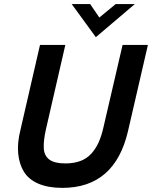

<svg xmlns="http://www.w3.org/2000/svg" viewBox="-20 -910 744 940"><path d="M449.2 -728 331.1 -890.1H421.4L466.3 -824.2L546.4 -890.1H640.1ZM285.2 9.8Q215.8 9.8 168.2 -10.7Q120.6 -31.2 97.4 -68.6Q74.2 -106 69.1 -158.2Q64 -210.4 80.1 -273.9L175.8 -689.9H299.8L205.1 -277.8Q192.4 -222.2 194.3 -184.8Q196.3 -147.5 221.7 -128.7Q247.1 -109.9 299.8 -109.9Q341.8 -109.9 373.5 -121.8Q405.3 -133.8 427 -157.7Q448.7 -181.6 462.9 -213.1Q477.1 -244.6 486.8 -288.1L580.1 -689.9H704.1L606.9 -269Q542.5 9.8 285.2 9.8Z"/></svg>

Font: HK Grotesk Legacy
Style: Bold Italic
Weight: 700
Italic angle: -13°
Designer: Alfredo Marco Pradil
Foundry: Hanken Design Co.
Version: Version 2.022;PS 002.022;hotconv 1.0.88;makeotf.lib2.5.64775